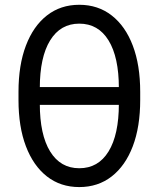

<svg xmlns="http://www.w3.org/2000/svg" viewBox="-20 -759 653 791"><path d="M306.6 11.7Q229.5 11.7 173.3 -32.2Q117.2 -76.2 86.7 -156.5Q56.2 -236.8 56.2 -347.2V-380.4Q56.2 -490.7 86.7 -571Q117.2 -651.4 173.3 -695.3Q229.5 -739.3 306.6 -739.3Q383.8 -739.3 440.2 -695.3Q496.6 -651.4 527.1 -571Q557.6 -490.7 557.6 -380.4V-347.2Q557.6 -236.8 527.1 -156.5Q496.6 -76.2 440.2 -32.2Q383.8 11.7 306.6 11.7ZM306.6 -65.9Q384.8 -65.9 427.2 -135Q469.7 -204.1 469.7 -331.5V-396Q469.7 -523.4 427.2 -592.5Q384.8 -661.6 306.6 -661.6Q229 -661.6 186.5 -592.5Q144 -523.4 144 -396V-331.5Q144 -204.1 186.5 -135Q229 -65.9 306.6 -65.9ZM120.1 -327.1V-400.4H496.6V-327.1Z"/></svg>

Font: Inter 18pt
Style: Regular
Weight: 400
Designer: Rasmus Andersson
Foundry: rsms
Version: Version 4.001;git-66647c0bb